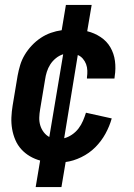

<svg xmlns="http://www.w3.org/2000/svg" viewBox="-20 -648 540 775"><path d="M228 107H124L142 0Q120 -6 100.5 -17.5Q81 -29 66 -45.5Q51 -62 42 -83Q33 -104 29 -127Q25 -150 26 -174Q27 -198 31 -222L51 -342Q55 -364 61.5 -385.5Q68 -407 80 -427Q92 -447 108.5 -464.5Q125 -482 144.5 -495Q164 -508 185.5 -515.5Q207 -523 229 -526L246 -628H350L332 -522Q361 -515 386 -498.5Q411 -482 425.5 -457Q440 -432 444 -402Q448 -372 443 -340L442 -331H331V-336Q333 -349 332.5 -363Q332 -377 327.5 -389Q323 -401 314.5 -411Q306 -421 294 -426L239 -90Q255 -94 270.5 -104.5Q286 -115 297 -129.5Q308 -144 315 -160.5Q322 -177 327 -193L431 -170Q422 -138 405.5 -108Q389 -78 364.5 -53.5Q340 -29 308 -13.5Q276 2 245 6ZM179 -95 235 -429Q219 -424 205.5 -413Q192 -402 183 -388Q174 -374 169 -358Q164 -342 162 -327L142 -207Q139 -190 138.5 -173.5Q138 -157 142.5 -142Q147 -127 156.5 -114.5Q166 -102 179 -95Z"/></svg>

Font: Iosevka Custom
Style: Bold Italic
Weight: 700
Italic angle: -9°
Designer: Belleve Invis
Foundry: Belleve Invis
Version: Version 30.3.1; ttfautohint (v1.8.3)